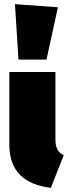

<svg xmlns="http://www.w3.org/2000/svg" viewBox="-20 -883 327 925"><path d="M52 -863 69 -596H204L259 -848ZM247 -536H25V-186C25 -53 103 7 225 22L287 -135C256 -152 247 -172 247 -216Z"/></svg>

Font: Fira Sans Ultra
Style: Regular
Weight: 950
Designer: Carrois Corporate & Edenspiekermann AG
Foundry: Carrois Corporate GbR & Edenspiekermann AG
Version: Version 4.203;PS 004.203;hotconv 1.0.88;makeotf.lib2.5.64775